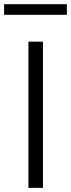

<svg xmlns="http://www.w3.org/2000/svg" viewBox="-39 -916 346 936"><path d="M99.5 0Q99.5 -60 99.5 -115.5Q99.5 -171 99.5 -236.5V-475Q99.5 -541.5 99.5 -597.2Q99.5 -653 99.5 -713H170.5Q170.5 -653 170.5 -597.2Q170.5 -541.5 170.5 -475V-236.5Q170.5 -171 170.5 -115.5Q170.5 -60 170.5 0ZM-19 -844V-895.5Q15.5 -895.5 54 -895.5Q92.5 -895.5 134 -895.5Q176 -895.5 214.2 -895.5Q252.5 -895.5 287 -895.5V-844Q252.5 -844 214.2 -844Q176 -844 134 -844Q92.5 -844 54 -844Q15.5 -844 -19 -844Z"/></svg>

Font: Commissioner Thin Light
Style: Regular
Weight: 300
Version: Version 1.000